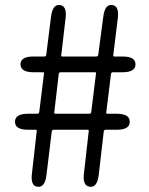

<svg xmlns="http://www.w3.org/2000/svg" viewBox="-20 -747 595 768"><path d="M130 0Q101 -3 108 -55L127 -223Q128 -228 123 -228H92Q40 -228 40 -260Q40 -292 92 -292H129Q136 -292 137 -299L156 -453Q157 -458 152 -458H114Q62 -458 62 -490Q62 -521 114 -521H157Q164 -521 165 -528L184 -679Q190 -731 220 -727Q249 -723 242 -672L225 -526Q224 -521 229 -521H365Q372 -521 373 -528L393 -679Q399 -731 429 -727Q458 -723 451 -672L433 -526Q432 -521 437 -521H470Q522 -521 522 -490Q522 -458 470 -458H432Q425 -458 424 -451L405 -297Q404 -292 409 -292H447Q499 -292 499 -260Q499 -228 447 -228H403Q396 -228 395 -221L375 -48Q369 4 339 0Q309 -4 316 -55L335 -223Q336 -228 331 -228H195Q188 -228 187 -221L166 -48Q160 4 130 0ZM197 -297Q196 -292 201 -292H337Q344 -292 345 -299L364 -453Q365 -458 360 -458H223Q216 -458 215 -451Z"/></svg>

Font: Resource Han Rounded JP
Style: Regular
Weight: 400
Designer: Cyano Hao (round all glyphs); Ryoko NISHIZUKA 西塚涼子 (kana, bopomofo & ideographs); Paul D. Hunt (Latin, Greek & Cyrillic)
Foundry: Cyano Hao
Version: 0.990